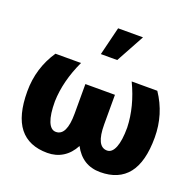

<svg xmlns="http://www.w3.org/2000/svg" viewBox="-136 -924 1093 1076"><g transform="rotate(20 410.0 -386.0)"><path d="M260.3 -528.3Q199.7 -398.4 196.3 -276.4Q196.3 -198.7 212.6 -158Q229 -117.2 259.3 -117.2Q323.7 -117.2 323.7 -250V-425.8H500V-250Q500 -117.2 564.5 -117.2Q594.2 -117.2 610.8 -158.2Q627.4 -199.2 627.4 -276.4Q623.5 -400.9 562.5 -528.3H715.3Q791.5 -415.5 791.5 -276.4Q791.5 -131.8 735.6 -61Q679.7 9.8 569.3 9.8Q463.4 9.8 411.6 -88.4Q386.2 -40 345.9 -15.1Q305.7 9.8 254.4 9.8Q143.6 9.8 87.6 -61Q31.7 -131.8 31.7 -276.4Q31.7 -415.5 107.9 -528.3ZM389.2 -782.2H537.6L445.3 -613.3H347.7Z"/></g></svg>

Font: Sadagaat-English
Style: Regular
Weight: 900
Designer: Ahmed alsheikh
Foundry: Ahmed alsheikh Design
Version: Version 2.137;January 17, 2018;FontCreator 11.0.0.2408 64-bi